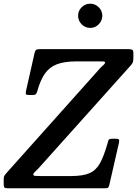

<svg xmlns="http://www.w3.org/2000/svg" viewBox="-66 -1015 739 1035"><path d="M-46 -20.5V-48Q-46 -64 -40.2 -71.2Q-34.5 -78.5 -27 -87L472 -645.5Q482.5 -657 491.2 -664Q500 -671 500 -677.5Q500 -683 492 -683.5Q484 -684 463.5 -684H344.5Q282 -684 242 -669Q202 -654 177.2 -619.8Q152.5 -585.5 136 -527Q132.5 -514.5 128.2 -508.8Q124 -503 110 -503H90.5Q75.5 -503 73.5 -507.8Q71.5 -512.5 74 -524L120 -728Q123 -741 127.8 -745.5Q132.5 -750 149 -750H628.5Q642 -750 647.5 -746.2Q653 -742.5 653 -729.5V-701.5Q653 -684 648.2 -675.5Q643.5 -667 634 -657L141 -107Q130 -95 121.8 -88Q113.5 -81 113.5 -74.5Q113.5 -68 122.5 -67Q131.5 -66 155 -66H318Q380.5 -66 415.8 -81.2Q451 -96.5 472 -133.5Q493 -170.5 512 -236.5Q516 -249.5 518.2 -258.2Q520.5 -267 539 -267H557Q574.5 -267 576 -261Q577.5 -255 574.5 -242L524.5 -23.5Q521 -7.5 517.2 -3.8Q513.5 0 494 0H-22Q-37 0 -41.5 -3.8Q-46 -7.5 -46 -20.5ZM420.5 -864.5Q393.5 -864.5 374.2 -884Q355 -903.5 355 -930Q355 -957 374.2 -976Q393.5 -995 420.5 -995Q447 -995 466.2 -976Q485.5 -957 485.5 -930Q485.5 -903.5 466.2 -884Q447 -864.5 420.5 -864.5Z"/></svg>

Font: Besley* Narrow Medium
Style: Italic
Weight: 500
Width: 4
Italic angle: -13°
Designer: Owen Earl
Foundry: indestructible type*
Version: Version 3.000; ttfautohint (v1.8.3)